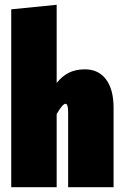

<svg xmlns="http://www.w3.org/2000/svg" viewBox="-20 -783 514 803"><path d="M455 -332V0H265V-314Q265 -349 254 -349Q242 -349 217 -306V0H27V-744L217 -763V-436Q240 -465 268.5 -479Q297 -493 335 -493Q392 -493 423.5 -451Q455 -409 455 -332Z"/></svg>

Font: Fira Sans Extra Condensed Black
Style: Regular
Weight: 900
Width: 1
Designer: Carrois Corporate & Edenspiekermann AG
Foundry: Carrois Corporate GbR & Edenspiekermann AG
Version: Version 4.203